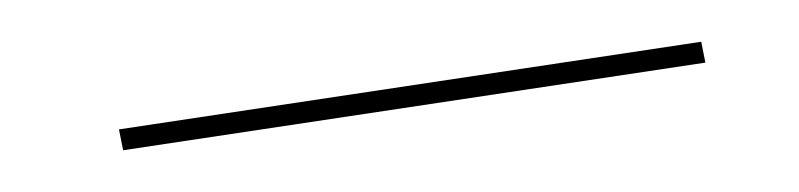

<svg xmlns="http://www.w3.org/2000/svg" viewBox="-20 -271 383 92"><path d="M37 -209 316 -251 318 -241 39 -199Z"/></svg>

Font: Ysabeau Hairline
Style: Italic
Weight: 100
Italic angle: -12°
Designer: Christian Thalmann (Catharsis Fonts)
Version: Version 0.003